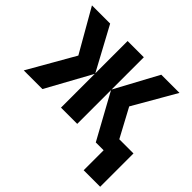

<svg xmlns="http://www.w3.org/2000/svg" viewBox="-207 -978 1455 1455"><g transform="rotate(45 521.0 -250.0)"><path d="M951 -714 754 -372 877 -143H1029V214H852V0H768L569 -362V0H395V-362L196 0H-4L209 -372L13 -714H208L395 -368V-714H569V-368L756 -714Z"/></g></svg>

Font: Noto Sans Disp ExtBd
Style: Regular
Weight: 800
Designer: Monotype Design Team
Foundry: Monotype Imaging Inc.
Version: Version 2.000;GOOG;noto-source:20170915:90ef993387c0; ttfaut